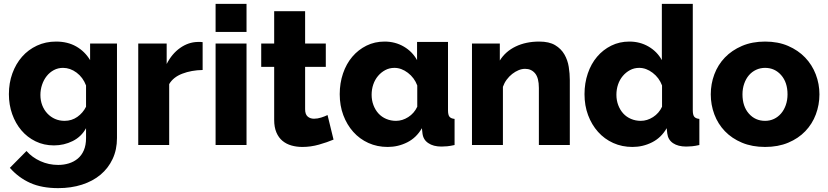

<svg xmlns="http://www.w3.org/2000/svg" viewBox="-20 -750 4282 993"><path d="M259 2Q207 2 164 -19Q121 -40 90.5 -76Q60 -112 43 -160Q26 -208 26 -263Q26 -321 44 -370.5Q62 -420 94 -456.5Q126 -493 171 -514Q216 -535 270 -535Q330 -535 374.5 -509.5Q419 -484 446 -439V-525H585V-36Q585 24 562.5 72Q540 120 500 153.5Q460 187 404 205Q348 223 281 223Q196 223 136 196Q76 169 31 118L117 31Q146 64 189 83.5Q232 103 281 103Q310 103 336 95Q362 87 382 70.5Q402 54 413.5 27.5Q425 1 425 -36V-87Q401 -43 356 -20.5Q311 2 259 2ZM314 -125Q351 -125 380 -145.5Q409 -166 425 -198V-308Q409 -350 376 -374.5Q343 -399 306 -399Q280 -399 258.5 -387.5Q237 -376 221.5 -356.5Q206 -337 197.5 -311.5Q189 -286 189 -259Q189 -230 198.5 -205.5Q208 -181 225 -163Q242 -145 264.5 -135Q287 -125 314 -125Z M1028 -388Q970 -387 923 -369Q876 -351 855 -315V0H695V-525H842V-419Q869 -472 911.5 -502Q954 -532 1002 -533Q1013 -533 1018 -533Q1023 -533 1028 -532Z M1095 0V-525H1255V0ZM1095 -585V-730H1255V-585Z M1705 -28Q1672 -14 1629.5 -2Q1587 10 1544 10Q1514 10 1487.5 2.5Q1461 -5 1441 -21.5Q1421 -38 1409.5 -65Q1398 -92 1398 -130V-404H1331V-525H1398V-692H1558V-525H1665V-404H1558V-185Q1558 -159 1571 -147.5Q1584 -136 1604 -136Q1622 -136 1641 -142Q1660 -148 1674 -155Z M1985 10Q1931 10 1885.5 -10.5Q1840 -31 1807 -68Q1774 -105 1755.5 -154.5Q1737 -204 1737 -263Q1737 -320 1754 -370Q1771 -420 1802 -456.5Q1833 -493 1875.5 -514Q1918 -535 1969 -535Q2024 -535 2068.5 -509Q2113 -483 2137 -439V-533H2297V-180Q2297 -156 2304.5 -146.5Q2312 -137 2331 -135V0Q2309 5 2293 6.5Q2277 8 2263 8Q2221 8 2195 -10Q2169 -27 2165 -60L2162 -87Q2134 -38 2086.5 -14Q2039 10 1985 10ZM2028 -125Q2061 -125 2091.5 -144.5Q2122 -164 2138 -198V-308Q2123 -348 2089.5 -373.5Q2056 -399 2020 -399Q1994 -399 1972.5 -387.5Q1951 -376 1935 -357Q1919 -338 1910.5 -313Q1902 -288 1902 -260Q1902 -231 1911.5 -206Q1921 -181 1937.5 -163Q1954 -145 1977.5 -135Q2001 -125 2028 -125Z M2927 0H2767V-295Q2767 -347 2747.5 -370.5Q2728 -394 2696 -394Q2679 -394 2662 -387Q2645 -380 2629 -367.5Q2613 -355 2600.5 -338Q2588 -321 2581 -301V0H2421V-525H2565V-437Q2594 -484 2647 -509.5Q2700 -535 2769 -535Q2820 -535 2851 -516.5Q2882 -498 2899 -468.5Q2916 -439 2921.5 -404Q2927 -369 2927 -336Z M3251 10Q3197 10 3151.5 -10.5Q3106 -31 3073 -68Q3040 -105 3021.5 -154.5Q3003 -204 3003 -263Q3003 -320 3020 -370Q3037 -420 3068 -456.5Q3099 -493 3141.5 -514Q3184 -535 3235 -535Q3290 -535 3334.5 -509Q3379 -483 3403 -439V-730H3563V-180Q3563 -156 3570.5 -146.5Q3578 -137 3597 -135V0Q3575 5 3559 6.5Q3543 8 3529 8Q3487 8 3461 -9.5Q3435 -27 3431 -60L3428 -87Q3400 -38 3352.5 -14Q3305 10 3251 10ZM3294 -125Q3327 -125 3357.5 -144.5Q3388 -164 3404 -198V-308Q3389 -348 3355.5 -373.5Q3322 -399 3286 -399Q3260 -399 3238.5 -387.5Q3217 -376 3201 -357Q3185 -338 3176.5 -313Q3168 -288 3168 -260Q3168 -231 3177.5 -206Q3187 -181 3203.5 -163Q3220 -145 3243.5 -135Q3267 -125 3294 -125Z M3937 10Q3870 10 3817.5 -12Q3765 -34 3729 -71.5Q3693 -109 3674.5 -158.5Q3656 -208 3656 -262Q3656 -316 3674.5 -365.5Q3693 -415 3729 -452.5Q3765 -490 3817.5 -512.5Q3870 -535 3937 -535Q4004 -535 4056 -512.5Q4108 -490 4144 -452.5Q4180 -415 4199 -365.5Q4218 -316 4218 -262Q4218 -208 4199.5 -158.5Q4181 -109 4145 -71.5Q4109 -34 4056.5 -12Q4004 10 3937 10ZM3820 -262Q3820 -200 3853 -162.5Q3886 -125 3937 -125Q3962 -125 3983 -135Q4004 -145 4019.5 -163Q4035 -181 4044 -206.5Q4053 -232 4053 -262Q4053 -324 4020 -361.5Q3987 -399 3937 -399Q3912 -399 3890.5 -389Q3869 -379 3853.5 -361Q3838 -343 3829 -317.5Q3820 -292 3820 -262Z"/></svg>

Font: Oxford Sans
Style: Regular
Weight: 800
Designer: Matt McInerney, Pablo Impallari, Rodrigo Fuenzalida
Foundry: Matt McInerney, Pablo Impallari, Rodrigo Fuenzalida
Version: Version 3.000g; ttfautohint (v1.5) -l 8 -r 28 -G 28 -x 14 -D